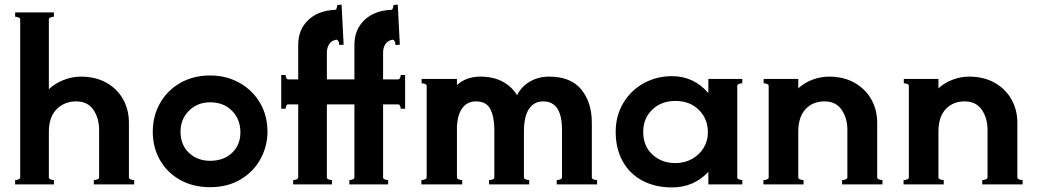

<svg xmlns="http://www.w3.org/2000/svg" viewBox="-20 -804 4524 837"><path d="M542 -30Q542 -25 549.5 -22Q557 -19 565 -19V0H389V-19Q397 -19 404.5 -22Q412 -25 412 -30V-238Q412 -289 387 -325.5Q362 -362 312 -362Q261 -362 227 -328Q193 -294 193 -230V-30Q193 -25 200.5 -22Q208 -19 215 -19V0H46V-19Q53 -19 60.5 -22Q68 -25 68 -30V-720Q68 -725 60.5 -728Q53 -731 46 -731V-750H215V-731Q208 -731 200.5 -728Q193 -725 193 -720V-415Q219 -440 256.5 -455Q294 -470 332 -470Q397 -470 444.5 -443Q492 -416 517 -370.5Q542 -325 542 -269Z M646 -230Q646 -298 677.5 -354Q709 -410 766 -442.5Q823 -475 896 -475Q966 -475 1023 -443.5Q1080 -412 1113 -356.5Q1146 -301 1146 -230Q1146 -168 1116.5 -112.5Q1087 -57 1030 -22.5Q973 12 896 12Q822 12 765.5 -19.5Q709 -51 677.5 -106Q646 -161 646 -230ZM1028 -227Q1028 -284 991.5 -321Q955 -358 896 -358Q841 -358 804 -321.5Q767 -285 767 -230Q767 -172 804 -137.5Q841 -103 896 -103Q955 -103 991.5 -137.5Q1028 -172 1028 -227Z M1746 -477V-330H1727Q1727 -336 1724 -342.5Q1721 -349 1716 -349H1650V-30Q1650 -25 1657.5 -22Q1665 -19 1672 -19V0H1503V-19Q1510 -19 1517.5 -22Q1525 -25 1525 -30V-349H1405V-30Q1405 -25 1412.5 -22Q1420 -19 1427 -19V0H1258V-19Q1265 -19 1272.5 -22Q1280 -25 1280 -30V-349H1236Q1231 -349 1228 -342.5Q1225 -336 1225 -330H1206V-477H1225Q1225 -471 1228 -464.5Q1231 -458 1236 -458H1280V-608Q1280 -675 1323.5 -716.5Q1367 -758 1440 -761Q1445 -761 1447.5 -768Q1450 -775 1450 -782L1469 -784L1478 -609L1459 -608Q1459 -616 1455.5 -623.5Q1452 -631 1446 -631Q1425 -627 1415 -611.5Q1405 -596 1405 -575V-458H1525V-608Q1525 -675 1568.5 -716.5Q1612 -758 1685 -761Q1690 -761 1692.5 -768Q1695 -775 1695 -782L1714 -784L1723 -609L1704 -608Q1704 -616 1700.5 -623.5Q1697 -631 1691 -631Q1670 -627 1660 -611.5Q1650 -596 1650 -575V-458H1716Q1721 -458 1724 -464.5Q1727 -471 1727 -477Z M2560 -30Q2560 -25 2567.5 -22Q2575 -19 2583 -19V0H2407V-19Q2415 -19 2422.5 -22Q2430 -25 2430 -30V-238Q2430 -362 2348 -362Q2308 -362 2286 -329Q2264 -296 2264 -230V-30Q2264 -25 2271.5 -22Q2279 -19 2287 -19V0H2112V-19Q2120 -19 2127.5 -22Q2135 -25 2135 -30V-238Q2135 -293 2118 -327.5Q2101 -362 2055 -362Q2019 -362 1997.5 -335.5Q1976 -309 1972 -256V-30Q1972 -25 1980 -22Q1988 -19 1995 -19V0H1817V-19Q1824 -19 1832 -22Q1840 -25 1840 -30V-430Q1840 -435 1832.5 -438Q1825 -441 1818 -441V-460H1972V-433Q2012 -470 2074 -470Q2130 -470 2170.5 -448.5Q2211 -427 2234 -389Q2252 -426 2289.5 -448Q2327 -470 2374 -470Q2468 -470 2514 -414Q2560 -358 2560 -269Z M3216 -441Q3209 -441 3201.5 -438Q3194 -435 3194 -430V-30Q3194 -25 3201.5 -22Q3209 -19 3216 -19V0H3068V-55Q3005 13 2909 13Q2836 13 2780.5 -16.5Q2725 -46 2694.5 -101Q2664 -156 2664 -229Q2664 -300 2697.5 -355.5Q2731 -411 2787 -441.5Q2843 -472 2909 -472Q3005 -472 3068 -398V-460H3216ZM3066 -226Q3066 -286 3026.5 -325Q2987 -364 2924 -364Q2863 -364 2823.5 -326Q2784 -288 2784 -229Q2784 -167 2824.5 -130Q2865 -93 2924 -93Q2965 -93 2997.5 -111.5Q3030 -130 3048 -160.5Q3066 -191 3066 -226Z M3804 -30Q3804 -25 3811.5 -22Q3819 -19 3827 -19V0H3651V-19Q3659 -19 3666.5 -22Q3674 -25 3674 -30V-238Q3674 -289 3649 -325.5Q3624 -362 3574 -362Q3523 -362 3491.5 -328Q3460 -294 3460 -230V-30Q3460 -25 3467.5 -22Q3475 -19 3483 -19V0H3308V-19Q3316 -19 3323.5 -22Q3331 -25 3331 -30V-430Q3331 -435 3323.5 -438Q3316 -441 3309 -441V-460H3460V-419Q3486 -443 3521.5 -456.5Q3557 -470 3594 -470Q3658 -470 3705.5 -443Q3753 -416 3778.5 -370.5Q3804 -325 3804 -269Z M4415 -30Q4415 -25 4422.5 -22Q4430 -19 4438 -19V0H4262V-19Q4270 -19 4277.5 -22Q4285 -25 4285 -30V-238Q4285 -289 4260 -325.5Q4235 -362 4185 -362Q4134 -362 4102.5 -328Q4071 -294 4071 -230V-30Q4071 -25 4078.5 -22Q4086 -19 4094 -19V0H3919V-19Q3927 -19 3934.5 -22Q3942 -25 3942 -30V-430Q3942 -435 3934.5 -438Q3927 -441 3920 -441V-460H4071V-419Q4097 -443 4132.5 -456.5Q4168 -470 4205 -470Q4269 -470 4316.5 -443Q4364 -416 4389.5 -370.5Q4415 -325 4415 -269Z"/></svg>

Font: Aoboshi One
Style: Regular
Weight: 400
Designer: IKIMOJI
Foundry: Natsumi Matsuba
Version: Version 1.000; ttfautohint (v1.8.3)